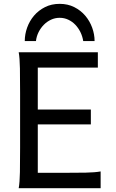

<svg xmlns="http://www.w3.org/2000/svg" viewBox="-20 -987 606 1007"><path d="M456.5 -412.6V-334.5H178.2V-80.6H307.1Q379.9 -80.6 429.2 -81.5Q478.5 -82.5 507.8 -87.9V0H78.1Q83.5 -29.3 84.5 -84.7Q85.4 -140.1 85.4 -212.4V-500.5Q85.4 -572.8 84.5 -628.2Q83.5 -683.6 78.1 -712.9H493.2V-632.3H178.2V-412.6ZM416.5 -771.5Q412.6 -796.4 401.9 -818.4Q391.1 -840.3 375 -857.2Q358.9 -874 337.9 -883.8Q316.9 -893.6 293 -893.6Q269 -893.6 247.8 -883.8Q226.6 -874 210 -857.2Q193.4 -840.3 182.4 -818.4Q171.4 -796.4 168.5 -771.5H109.9Q109.9 -807.1 122.3 -842Q134.8 -877 158.4 -904.8Q182.1 -932.6 216.1 -949.7Q250 -966.8 293 -966.8Q335.4 -966.8 369.4 -949.7Q403.3 -932.6 427 -904.8Q450.7 -877 463.4 -842Q476.1 -807.1 476.1 -771.5Z"/></svg>

Font: Andika Phon
Style: Regular
Weight: 400
Designer: Victor Gaultney, Annie Olsen, Julie Remington, Don Collingsworth, Eric Hays, Becca Hirsbrunner
Foundry: SIL International
Version: Version 5.000